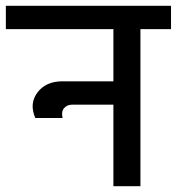

<svg xmlns="http://www.w3.org/2000/svg" viewBox="-45 -638 607 659"><path d="M-24.9 -618.2H542V-538.1H437V1H344.2V-278.8H203.1Q185.1 -278.8 174.8 -266.6Q164.6 -254.4 169.9 -232.9H76.2Q54.7 -282.7 83.7 -320.8Q112.8 -358.9 168.9 -358.9H344.2V-538.1H-24.9Z"/></svg>

Font: LT Superior Med
Style: Regular
Weight: 500
Designer: Daniel Lyons
Foundry: LyonsType
Version: Version 1.000